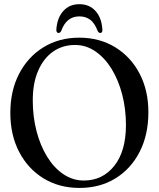

<svg xmlns="http://www.w3.org/2000/svg" viewBox="-20 -890 763 920"><path d="M359.5 -709.5Q457.5 -709.5 532.2 -663.5Q607 -617.5 649 -537Q691 -456.5 691 -352.5Q691 -244 649 -162.2Q607 -80.5 532.8 -35Q458.5 10.5 361 10.5Q263.5 10.5 188.8 -35.2Q114 -81 71.8 -162Q29.5 -243 29.5 -349Q29.5 -456 72 -537.2Q114.5 -618.5 189 -664Q263.5 -709.5 359.5 -709.5ZM583.5 -291Q583.5 -368 565.5 -437.2Q547.5 -506.5 514.8 -559.8Q482 -613 437.2 -643.8Q392.5 -674.5 339.5 -674.5Q279.5 -674.5 234 -642.5Q188.5 -610.5 162.8 -551Q137 -491.5 137 -409Q137 -331 155 -261.8Q173 -192.5 205.8 -139.2Q238.5 -86 283.5 -55.5Q328.5 -25 382 -25Q471.5 -25 527.5 -95.2Q583.5 -165.5 583.5 -291ZM360.5 -811.5Q298.5 -811.5 273.5 -742.5Q268.5 -732 261 -732Q249 -732 250 -749Q254 -805 283.5 -837.5Q313 -870 360.5 -870Q408 -870 437.5 -837.5Q467 -805 470.5 -749Q472 -732 460 -732Q453 -732 447.5 -742.5Q434 -779 412.5 -795.2Q391 -811.5 360.5 -811.5Z"/></svg>

Font: Fraunces 144pt Soft
Style: Regular
Weight: 400
Version: Version 1.000;[0bf87f6ff]